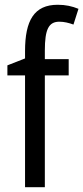

<svg xmlns="http://www.w3.org/2000/svg" viewBox="-20 -785 349 805"><path d="M268 -469V-537H168V-573C168 -662 184 -694 229 -694C249 -694 269 -689 288 -682L309 -748C282 -759 255 -765 222 -765C123 -765 85 -699 85 -571V-540L11 -511V-469H85V0H168V-469Z"/></svg>

Font: Noto Sans Khmer Condensed
Style: Regular
Weight: 400
Width: 3
Designer: Danh Hong and the Monotype Design Team
Foundry: Monotype Imaging Inc.
Version: Version 2.004